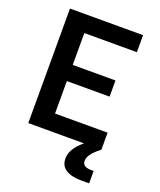

<svg xmlns="http://www.w3.org/2000/svg" viewBox="-168 -833 957 1150"><g transform="rotate(20 310.0 -258.0)"><path d="M75.5 0H430.5C380.5 42.5 357 79.5 357 123C357 169 384 214.5 495.5 214.5H541.5V135.5H527C484 135.5 470 120 470 96.5C470 70.5 488 41 541.5 0V-108.5H206.5V-315.5H479V-418.5H206.5V-621.5H541.5V-730H75.5Z"/></g></svg>

Font: Monaspace Neon SemiBold
Style: Regular
Weight: 600
Designer: Riley Cran & the Lettermatic Team
Foundry: Lettermatic
Version: Version 1.200 (Monaspace Neon)